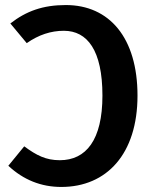

<svg xmlns="http://www.w3.org/2000/svg" viewBox="-20 -726 608 761"><path d="M241 -706C150 -706 84 -682 21 -633L86 -555C133 -588 182 -604 233 -604C326 -604 386 -527 386 -347C386 -171 321 -91 217 -91C162 -91 125 -110 76 -146L13 -69C73 -13 143 15 223 15C403 15 525 -116 525 -347C525 -577 413 -706 241 -706Z"/></svg>

Font: Fira Sans Medium
Style: Regular
Weight: 500
Designer: Carrois Corporate & Edenspiekermann AG
Foundry: Carrois Corporate GbR & Edenspiekermann AG
Version: Version 4.203